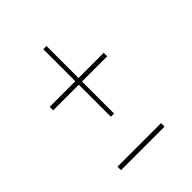

<svg xmlns="http://www.w3.org/2000/svg" viewBox="-114 -510 466 466"><g transform="rotate(-45 119.0 -277.5)"><path d="M108.5 -216V-326H20.5V-338H108.5V-448H119.5V-338H206V-326H119.5V-216ZM34.2 -107V-119H183.7V-107Z"/></g></svg>

Font: Anybody ExtraExpanded Thin
Style: Regular
Weight: 100
Width: 8
Designer: Tyler Finck
Foundry: Etcetera Type Company
Version: Version 1.010; ttfautohint (v1.8.3) -l 8 -r 50 -G 200 -x 14 